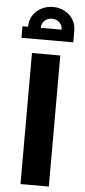

<svg xmlns="http://www.w3.org/2000/svg" viewBox="-63 -992 454 1026"><g transform="rotate(5 164.0 -479.0)"><path d="M88 0V-703H240V0ZM55 -841Q55 -875 71.5 -901.5Q88 -928 116.5 -943Q145 -958 179 -958Q213 -958 241.5 -943Q270 -928 286.5 -901.5Q303 -875 303 -841H235Q235 -864 219 -879.5Q203 -895 179 -895Q155 -895 139 -879.5Q123 -864 123 -841ZM25 -779V-841H303V-779Z"/></g></svg>

Font: Cairo ExtraBold
Style: Regular
Weight: 800
Designer: Mohamed Gaber, Accademia di Belle Arti di Urbino
Foundry: Kief Type Foundry, Accademia di Belle Arti di Urbino
Version: Version 3.117